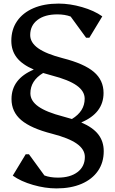

<svg xmlns="http://www.w3.org/2000/svg" viewBox="-20 -797 640 1068"><path d="M294 251Q231 251 163.5 231.5Q96 212 51 180L123 61H141L227 179Q259 191 302 191Q371 191 411.5 160Q452 129 452 76Q452 34 407.5 2.5Q363 -29 270 -53Q152 -83 98 -129Q44 -175 44 -246Q44 -358 168 -410Q103 -438 73 -477Q43 -516 43 -570Q43 -633 75 -679.5Q107 -726 166 -751.5Q225 -777 306 -777Q369 -777 436.5 -757.5Q504 -738 549 -706L477 -587H459L373 -705Q341 -717 299 -717Q229 -717 188.5 -686Q148 -655 148 -602Q148 -560 192.5 -528.5Q237 -497 330 -473Q448 -443 502 -397Q556 -351 556 -280Q556 -168 432 -116Q497 -88 527 -49Q557 -10 557 44Q557 107 525 153.5Q493 200 434 225.5Q375 251 294 251ZM331 -149Q357 -142 380 -135Q451 -178 451 -248Q451 -290 406.5 -321.5Q362 -353 269 -377Q243 -384 220 -391Q149 -348 149 -278Q149 -236 193.5 -204.5Q238 -173 331 -149Z"/></svg>

Font: Platypi
Style: Regular
Weight: 400
Designer: David Sargent
Foundry: Bolt Cutter Type
Version: Version 1.200; ttfautohint (v1.8.4.7-5d5b)